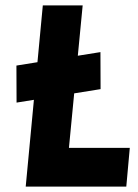

<svg xmlns="http://www.w3.org/2000/svg" viewBox="-20 -693 514 713"><path d="M41.5 -312 41 -449.5 353 -499.5 353.5 -362ZM75.5 0 139 -673H287L236 -144H462L449 0Z"/></svg>

Font: Karla ExtraBold
Style: Italic
Weight: 800
Italic angle: -8°
Designer: Jonathan Pinhorn
Version: Version 2.004;gftools[0.9.33]